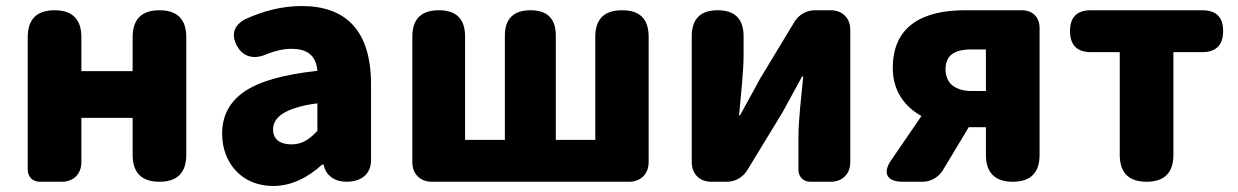

<svg xmlns="http://www.w3.org/2000/svg" viewBox="-20 -603 4108 637"><path d="M598 -284V-480C598 -539 568 -569 509 -569C450 -569 420 -539 420 -480V-367H250V-480C250 -539 220 -569 161 -569C102 -569 72 -539 72 -480V-41C72 -16 88 0 113 0H161H185C224 0 250 -26 250 -65V-212H420V-89C420 -30 450 0 509 0C568 0 598 -30 598 -89V-284Z M792 -300C741 -265 717 -219 717 -159C717 -64 781 14 886 14C949 14 1002 -15 1049 -57H1054V-55C1062 -19 1092 0 1129 0C1177 0 1211 -24 1211 -72V-161V-323C1211 -501 1128 -583 981 -583C914 -583 852 -566 793 -539C756 -519 746 -489 766 -451C787 -412 826 -405 866 -424C895 -435 921 -441 947 -441C1005 -441 1029 -414 1033 -368C922 -356 843 -334 792 -300ZM964 -246C983 -252 1006 -257 1033 -260V-169C1007 -141 983 -124 947 -124C910 -124 886 -140 886 -173C886 -193 895 -211 918 -226C930 -234 945 -240 964 -246Z M2132 -284V-481C2132 -540 2103 -569 2044 -569C1985 -569 1955 -540 1955 -481V-139H1824V-485C1824 -541 1796 -569 1740 -569C1684 -569 1655 -541 1655 -485V-139H1523V-482C1523 -540 1494 -569 1436 -569C1378 -569 1348 -540 1348 -482V-65C1348 -26 1374 0 1413 0H1740H2067C2106 0 2132 -26 2132 -65Z M2801 -284V-504C2801 -543 2775 -569 2736 -569H2683C2656 -569 2630 -554 2616 -531L2500 -339C2483 -306 2453 -254 2435 -220H2432C2438 -289 2447 -365 2447 -421V-483C2447 -540 2418 -569 2361 -569C2304 -569 2275 -540 2275 -483V-65C2275 -26 2301 0 2340 0H2392C2419 0 2445 -15 2459 -38L2576 -230C2594 -262 2622 -315 2641 -349H2645C2638 -279 2629 -204 2629 -148V-40C2629 -16 2645 0 2669 0H2715H2736C2775 0 2801 -26 2801 -65Z M3138 -423C3153 -434 3174 -439 3203 -439H3251V-301H3203C3174 -301 3153 -309 3138 -321C3124 -334 3117 -352 3117 -373C3117 -395 3124 -412 3138 -423ZM3429 -284V-510C3429 -546 3406 -569 3370 -569H3305H3181C3049 -569 2942 -522 2942 -378C2942 -300 2982 -249 3037 -218L2937 -72C2907 -29 2922 0 2975 0H3041C3068 0 3094 -15 3108 -38L3194 -181H3251V-89C3251 -30 3281 0 3340 0C3399 0 3429 -30 3429 -89V-284Z M3695 -215V-89C3695 -30 3725 0 3784 0C3843 0 3873 -30 3873 -89V-430H3969C4015 -430 4038 -454 4038 -500C4038 -546 4015 -569 3969 -569H3784H3599C3553 -569 3530 -546 3530 -500C3530 -454 3553 -430 3599 -430H3695Z"/></svg>

Font: GenSenRounded2 TW H
Style: Regular
Weight: 900
Version: Version 2.100;PS 2.1;hotconv 16.6.51;makeotf.lib2.5.65220 DE